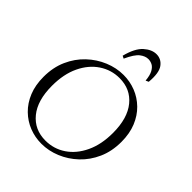

<svg xmlns="http://www.w3.org/2000/svg" viewBox="-252 -1080 1249 1249"><g transform="rotate(45 372.0 -456.0)"><path d="M403 -680Q462 -680 515.5 -659Q569 -638 611 -597Q653 -556 677 -497Q701 -438 701 -362Q701 -275 670 -205.5Q639 -136 587 -87Q535 -38 471 -11.5Q407 15 341 15Q282 15 228.5 -6Q175 -27 133 -68Q91 -109 67 -168Q43 -227 43 -303Q43 -390 74 -459.5Q105 -529 157 -578Q209 -627 273 -653.5Q337 -680 403 -680ZM345 -18Q422 -18 484.5 -60Q547 -102 584 -180Q621 -258 621 -364Q621 -499 560.5 -573Q500 -647 399 -647Q323 -647 260 -605Q197 -563 160 -485.5Q123 -408 123 -301Q123 -166 183.5 -92Q244 -18 345 -18ZM328 -755 310 -764Q333 -853 374.5 -890Q416 -927 459 -927Q503 -927 530.5 -890Q558 -853 550 -764L530 -755Q526 -800 512.5 -824.5Q499 -849 481 -858Q463 -867 444 -867Q416 -867 387.5 -845Q359 -823 328 -755Z"/></g></svg>

Font: Bona Nova
Style: Italic
Weight: 400
Italic angle: -4°
Designer: Mateusz Machalski
Foundry: Capitalics
Version: Version 4.001; ttfautohint (v1.8.3)